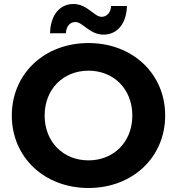

<svg xmlns="http://www.w3.org/2000/svg" viewBox="-20 -927 884 959"><path d="M497 -754C567 -754 612 -811 614 -897H535C533 -864 514 -843 487 -843C451 -843 416 -907 347 -907C277 -907 232 -850 230 -761H309C311 -797 330 -817 357 -817C393 -817 428 -754 497 -754ZM422 12C642 12 805 -141 805 -350C805 -559 642 -712 422 -712C201 -712 39 -558 39 -350C39 -142 201 12 422 12ZM422 -126C297 -126 203 -217 203 -350C203 -483 297 -574 422 -574C547 -574 641 -483 641 -350C641 -217 547 -126 422 -126Z"/></svg>

Font: AWKNG-Font
Style: Bold
Weight: 700
Designer: Awakening Church
Foundry: Awakening Church
Version: Version 1.700;PS 001.700;hotconv 1.0.88;makeotf.lib2.5.64775